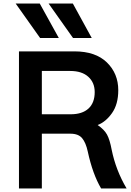

<svg xmlns="http://www.w3.org/2000/svg" viewBox="-20 -1062 741 1082"><path d="M68.4 -1042H204.1L311.5 -847.7H206.1ZM253.9 -1042H390.6L497.1 -847.7H391.6ZM215.8 -418H377.9Q443.4 -418 478.5 -450.2Q513.7 -482.4 513.7 -543Q513.7 -596.7 477.5 -629.4Q441.4 -662.1 375 -662.1H215.8ZM86.9 0V-772.5H399.4Q518.6 -772.5 582.5 -710Q646.5 -647.5 646.5 -553.7Q646.5 -474.6 611.3 -424.8Q576.2 -375 530.3 -357.4Q567.4 -332 583 -303.7Q598.6 -275.4 609.4 -217.8Q632.8 -102.5 693.4 0H549.8Q502 -81.1 474.6 -208Q463.9 -257.8 442.9 -283.2Q421.9 -308.6 377 -308.6H215.8V0Z"/></svg>

Font: Gothic A1
Style: Bold
Weight: 700
Version: Version 2.50